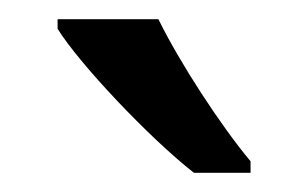

<svg xmlns="http://www.w3.org/2000/svg" viewBox="-20 -786 321 200"><path d="M145 -766H40V-756C63 -719 136 -642 182 -606H241V-618C210 -655 167 -721 145 -766Z"/></svg>

Font: Noto Sans Kayah Li
Style: Regular
Weight: 400
Designer: Monotype Design Team, Sérgio Martins
Foundry: Monotype Imaging Inc.
Version: Version 2.002